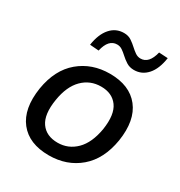

<svg xmlns="http://www.w3.org/2000/svg" viewBox="-174 -857 929 989"><g transform="rotate(30 290.5 -362.5)"><path d="M26 0ZM258 9Q140 9 83 -63.5Q26 -136 46 -266Q66 -387 141 -450Q216 -513 322 -513Q440 -513 497 -440.5Q554 -368 534 -239Q514 -118 439.5 -54.5Q365 9 258 9ZM265 -70Q328 -70 373.5 -115Q419 -160 434 -249Q448 -342 415 -387.5Q382 -433 316 -433Q251 -433 206 -388Q161 -343 147 -256Q132 -163 164.5 -116.5Q197 -70 265 -70ZM211 -587 158 -591Q168 -658 200 -694.5Q232 -731 280 -731Q306 -731 324.5 -718.5Q343 -706 358 -692Q372 -679 386.5 -669Q401 -659 418 -659Q468 -659 486 -734L539 -731Q529 -663 497 -627Q465 -591 418 -591Q392 -591 372.5 -603.5Q353 -616 338 -630Q324 -643 310 -652.5Q296 -662 279 -662Q228 -662 211 -587Z"/></g></svg>

Font: Winston Medium
Style: Italic
Weight: 500
Italic angle: -9°
Designer: Original fonts by Vernon Adams / Changes by Cristiano Sobral
Foundry: Original fonts by Vernon Adams / Changes by Cristiano Sobral
Version: Version 2.503;July 17, 2020;FontCreator 13.0.0.2655 64-bit